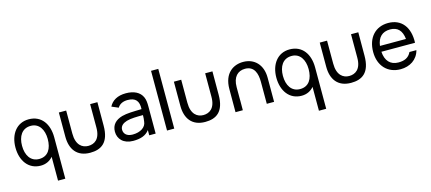

<svg xmlns="http://www.w3.org/2000/svg" viewBox="-66 -1389 5124 2283"><g transform="rotate(-15 2496.5 -247.5)"><path d="M277 15C340.5 15 391.5 -11 427.5 -53.5V240H517V-270.5C517 -431 435.5 -555 278 -555C128 -555 40 -432.5 40 -270.5C40 -108.5 126 15 277 15ZM121 -270.5C121 -384.5 172 -473.5 282 -473.5C384.5 -473.5 437.5 -384.5 437.5 -270.5C437.5 -152 388.5 -66.5 279.5 -66.5C173 -66.5 121 -155.5 121 -270.5Z M884.5 19C1018.5 19 1120.5 -41 1120.5 -252L1121 -540H1031.5V-251.5C1031.5 -107.5 957.5 -66 884 -65.5C810 -65.5 736.5 -113 736.5 -257V-540H646.5V-241.5C646.5 -89 720.5 19 884.5 19Z M1267.5 -446 1349.5 -411C1375 -453.5 1420 -472 1473 -472C1570 -472 1611.5 -425.5 1606.5 -324.5C1506.5 -322 1425 -321.5 1363.5 -304.5C1281.5 -280.5 1231 -231 1231 -146C1231 -59 1293.5 15 1414.5 15C1502.5 15 1570.5 -5 1614.5 -64.5V0H1693.5V-334C1693.5 -377 1691 -416.5 1676 -449.5C1645 -520 1571.5 -555 1474 -555C1371.5 -555 1302.5 -514.5 1267.5 -446ZM1319.5 -146.5C1319.5 -197 1359 -221.5 1403.5 -235.5C1456 -250.5 1528 -251.5 1604.5 -251.5C1604 -225.5 1602.5 -193.5 1598 -172.5C1592.5 -105 1524 -59.5 1428 -59.5C1351 -59.5 1319.5 -102 1319.5 -146.5Z M1833.5 0H1922.5V-735H1833.5Z M2300.5 19C2434.5 19 2536.5 -41 2536.5 -252L2537 -540H2447.5V-251.5C2447.5 -107.5 2373.5 -66 2300 -65.5C2226 -65.5 2152.5 -113 2152.5 -257V-540H2062.5V-241.5C2062.5 -89 2136.5 19 2300.5 19Z M3061.5 -270.5V0H3151.5V-298.5C3151.5 -460 3053 -552 2923 -554C2798.5 -556.5 2677 -481 2677 -284.5L2676.5 0H2766.5L2767 -115.5L2766.5 -133.5V-284.5C2766.5 -409.5 2829 -469.5 2918.5 -469.5C3032.5 -469.5 3061.5 -372 3061.5 -270.5Z M3488.5 15C3552 15 3603 -11 3639 -53.5V240H3728.5V-270.5C3728.5 -431 3647 -555 3489.5 -555C3339.5 -555 3251.5 -432.5 3251.5 -270.5C3251.5 -108.5 3337.5 15 3488.5 15ZM3332.5 -270.5C3332.5 -384.5 3383.5 -473.5 3493.5 -473.5C3596 -473.5 3649 -384.5 3649 -270.5C3649 -152 3600 -66.5 3491 -66.5C3384.5 -66.5 3332.5 -155.5 3332.5 -270.5Z M4096 19C4230 19 4332 -41 4332 -252L4332.5 -540H4243V-251.5C4243 -107.5 4169 -66 4095.5 -65.5C4021.5 -65.5 3948 -113 3948 -257V-540H3858V-241.5C3858 -89 3932 19 4096 19Z M4706.5 15C4820 15 4916 -44 4945 -156H4859.5C4828.5 -90.5 4774 -69.5 4702.5 -69.5C4603 -69.5 4545 -133 4538 -245H4952C4960 -437 4865 -555 4702.5 -555C4545.5 -555 4442.5 -443.5 4442.5 -266.5C4442.5 -97.5 4547 15 4706.5 15ZM4539.5 -316.5C4552 -419 4608.5 -475 4705.5 -475C4797 -475 4848.5 -422.5 4859.5 -316.5Z"/></g></svg>

Font: Eudonet Medium
Style: Regular
Weight: 500
Designer: Mikhail Sharanda
Foundry: Mikhail Sharanda
Version: Version 4.503;Glyphs 3.1.2 (3151)